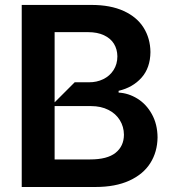

<svg xmlns="http://www.w3.org/2000/svg" viewBox="-20 -747 687 767"><path d="M66.8 0V-727.3H345.2Q421.5 -727.3 474.3 -703.1Q527 -679 553.6 -636.5Q580.3 -594.1 581 -539.1Q580.3 -475.9 545.3 -436.6Q510.3 -397.4 453.8 -384.2V-377.1Q493.3 -375 528.9 -353Q564.6 -331 586.8 -290.8Q609 -250.7 609.4 -198.2Q608.7 -140.3 580.6 -95.7Q552.6 -51.1 497 -25.6Q441.4 0 360.8 0ZM198.2 -338.1 278.4 -418.3H335.2Q366.1 -418 392.2 -430.6Q418.3 -443.2 433.6 -467Q448.9 -490.8 448.9 -522Q448.5 -550.4 435.2 -572.1Q421.9 -593.8 395.4 -606.2Q369 -618.6 331.7 -618.6H198.2ZM340.2 -110.1Q408.4 -110.1 441.6 -136.5Q474.8 -163 475.1 -208.8Q474.8 -241.1 458.6 -267.2Q442.5 -293.3 412.8 -308.2Q383.2 -323.2 343.8 -323.2H198.2V-110.1Z"/></svg>

Font: Riot Sans
Style: Regular
Weight: 400
Designer: Rasmus Andersson
Foundry: rsms
Version: Version 3.005